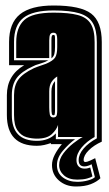

<svg xmlns="http://www.w3.org/2000/svg" viewBox="-20 -525 396 698"><path d="M256 153Q219 153 194 131Q169 109 169 75Q169 57 179 37.5Q189 18 205 -1H165V-5Q154 -1 141 2Q128 5 114 5Q5 5 5 -107V-179Q5 -251 68 -288H13V-372Q13 -441 52.5 -473Q92 -505 175 -505Q273 -505 311.5 -475.5Q350 -446 350 -372V-10Q321 3 302.5 21.5Q284 40 284 57Q284 64 291 64Q296 64 308.5 58.5Q321 53 326 50L345 123Q332 136 310 144.5Q288 153 256 153ZM261 136Q281 136 299.5 131Q318 126 325 119L313 72Q308 75 300.5 77.5Q293 80 287 80Q266 80 266 57Q266 36 284 15Q302 -6 332 -22V-372Q332 -416 317.5 -441Q303 -466 269 -476.5Q235 -487 175 -487Q99 -487 65 -460Q31 -433 31 -372V-306H156L144 -300Q139 -298 133 -296Q127 -294 121 -292Q109 -289 100 -284Q58 -265 40.5 -241Q23 -217 23 -179V-107Q23 -13 114 -13Q158 -13 183 -40V-19H253Q231 -3 209 22.5Q187 48 187 75Q187 104 208.5 120Q230 136 261 136ZM261 128Q230 128 212.5 112.5Q195 97 195 75Q195 53 210.5 32.5Q226 12 246.5 -4Q267 -20 281 -27H191V-71Q186 -54 168.5 -37.5Q151 -21 114 -21Q95 -21 76 -26.5Q57 -32 44 -50.5Q31 -69 31 -107V-179Q31 -214 47 -236Q63 -258 103 -277Q108 -279 113 -281Q118 -283 124 -285Q134 -288 147 -293Q173 -304 180.5 -316Q188 -328 188 -354V-382Q188 -393 185.5 -399.5Q183 -406 174 -406Q166 -406 162.5 -400Q159 -394 159 -378V-314H39V-372Q39 -425 68 -452Q97 -479 175 -479Q230 -479 262.5 -470.5Q295 -462 309.5 -439Q324 -416 324 -372V-27Q295 -11 276.5 11.5Q258 34 258 57Q258 72 266 80Q274 88 287 88Q295 88 300 86.5Q305 85 308 84L316 116Q311 120 296.5 124Q282 128 261 128ZM167 -313V-378Q167 -391 168.5 -394.5Q170 -398 174 -398Q178 -398 179 -395.5Q180 -393 180 -382V-354Q180 -338 177.5 -328.5Q175 -319 167 -313ZM174 -98Q186 -98 187 -110Q188 -116 188 -123.5Q188 -131 188 -141V-247Q175 -239 167 -226.5Q159 -214 159 -193V-135Q159 -120 161 -109Q163 -98 174 -98ZM174 -106Q170 -106 168.5 -111Q167 -116 167 -135V-193Q167 -216 180 -230V-141Q180 -131 180 -123.5Q180 -116 179 -111Q179 -106 174 -106Z"/></svg>

Font: Alumni Sans Collegiate One
Style: Regular
Weight: 400
Designer: Robert E. Leuschke
Foundry: Robert E. Leuschke
Version: Version 1.100